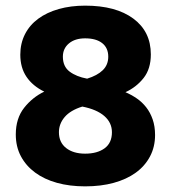

<svg xmlns="http://www.w3.org/2000/svg" viewBox="-20 -644 602 681"><path d="M36 -167Q36 -224 65.5 -261.5Q95 -299 137 -319Q96 -339 74 -371.5Q52 -404 52 -450Q52 -490 68.5 -522.5Q85 -555 115.5 -577.5Q146 -600 188.5 -612Q231 -624 282 -624Q391 -624 453 -578Q515 -532 515 -451Q515 -400 489.5 -367.5Q464 -335 425 -317Q446 -308 465 -295Q484 -282 498.5 -263.5Q513 -245 521.5 -220.5Q530 -196 530 -165Q530 -123 512 -89Q494 -55 461.5 -31.5Q429 -8 383.5 4.5Q338 17 282 17Q227 17 182 4.5Q137 -8 104.5 -32Q72 -56 54 -90Q36 -124 36 -167ZM377 -175Q377 -209 350 -232.5Q323 -256 272 -266Q230 -253 209.5 -229Q189 -205 189 -175Q189 -139 214.5 -119Q240 -99 282 -99Q325 -99 351 -118Q377 -137 377 -175ZM203 -443Q203 -408 227 -390Q251 -372 289 -365Q325 -376 344.5 -395Q364 -414 364 -443Q364 -474 342.5 -491Q321 -508 282 -508Q246 -508 224.5 -490Q203 -472 203 -443Z"/></svg>

Font: Baloo Tammudu 2
Style: Bold
Weight: 700
Designer: Maithili Shingre, Omkar Shende and Ek Type
Foundry: Ek Type
Version: Version 1.640;hotconv 1.0.111;makeotfexe 2.5.65597; ttfautoh